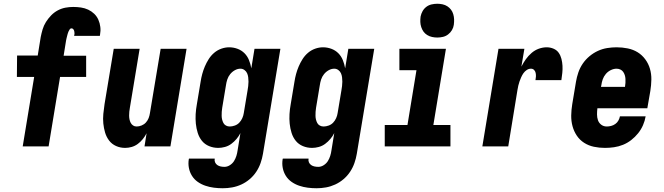

<svg xmlns="http://www.w3.org/2000/svg" viewBox="-20 -780 3540 1023"><path d="M101 0 162 -370H70L71 -484H181L197 -583Q201 -603 207 -623.5Q213 -644 225 -663Q237 -682 252.5 -698Q268 -714 287.5 -724.5Q307 -735 328 -739Q349 -743 370 -743Q391 -743 411.5 -740Q432 -737 450 -728.5Q468 -720 482 -706.5Q496 -693 504 -675Q512 -657 514.5 -636.5Q517 -616 513 -595L512 -589H375V-590Q377 -597 377 -603Q377 -609 375.5 -614.5Q374 -620 370.5 -624.5Q367 -629 360 -629Q355 -629 351 -623Q347 -617 344.5 -611Q342 -605 340.5 -599.5Q339 -594 337.5 -588Q336 -582 334.5 -576Q333 -570 332 -564L319 -483H439V-370H300L239 0Z M647 8Q621 8 598.5 -2Q576 -12 561.5 -31Q547 -50 540 -73.5Q533 -97 530.5 -122Q528 -147 530.5 -173Q533 -199 537 -225L586 -520H724L672 -206Q670 -195 669 -185Q668 -175 668 -164.5Q668 -154 670 -144Q672 -134 676.5 -125.5Q681 -117 689 -111.5Q697 -106 708 -106Q721 -106 734.5 -111.5Q748 -117 757.5 -127.5Q767 -138 772 -151Q777 -164 779 -178L836 -520H974L888 0H750L761 -70Q753 -54 741 -39Q729 -24 714 -13Q699 -2 681.5 3Q664 8 647 8Z M1167 223Q1143 223 1119.5 220Q1096 217 1074 209.5Q1052 202 1033.5 189Q1015 176 1003 157Q991 138 986.5 115Q982 92 986 68L987 65H1124V66Q1122 76 1126 85Q1130 94 1138 99.5Q1146 105 1156 107Q1166 109 1176 109Q1191 109 1205 100Q1219 91 1227 78Q1235 65 1239.5 50.5Q1244 36 1246 21L1261 -71Q1253 -55 1240.5 -40Q1228 -25 1212.5 -13.5Q1197 -2 1178.5 3Q1160 8 1143 8Q1117 8 1094 -1.5Q1071 -11 1056 -29.5Q1041 -48 1033.5 -72Q1026 -96 1023.5 -121Q1021 -146 1022.5 -172Q1024 -198 1029 -225L1049 -345Q1052 -365 1057.5 -385.5Q1063 -406 1071.5 -426Q1080 -446 1092 -465Q1104 -484 1121 -498.5Q1138 -513 1159 -520.5Q1180 -528 1201 -528Q1224 -528 1245.5 -520Q1267 -512 1282.5 -496.5Q1298 -481 1306.5 -460Q1315 -439 1319 -416L1336 -520H1474L1381 40Q1377 64 1368.5 88.5Q1360 113 1345.5 135Q1331 157 1310.5 174.5Q1290 192 1266 203Q1242 214 1217 218.5Q1192 223 1167 223ZM1204 -106Q1217 -106 1231 -111Q1245 -116 1255 -126.5Q1265 -137 1271 -150.5Q1277 -164 1279 -178L1299 -298Q1301 -310 1302.5 -321.5Q1304 -333 1304 -345Q1304 -357 1302.5 -368.5Q1301 -380 1296.5 -390Q1292 -400 1282.5 -407Q1273 -414 1261 -414Q1246 -414 1231.5 -406Q1217 -398 1206.5 -385Q1196 -372 1191 -356.5Q1186 -341 1184 -326L1164 -206Q1162 -195 1161.5 -184.5Q1161 -174 1161 -163.5Q1161 -153 1163.5 -143Q1166 -133 1170.5 -124.5Q1175 -116 1184 -111Q1193 -106 1204 -106Z M1667 223Q1643 223 1619.5 220Q1596 217 1574 209.5Q1552 202 1533.5 189Q1515 176 1503 157Q1491 138 1486.5 115Q1482 92 1486 68L1487 65H1624V66Q1622 76 1626 85Q1630 94 1638 99.5Q1646 105 1656 107Q1666 109 1676 109Q1691 109 1705 100Q1719 91 1727 78Q1735 65 1739.5 50.5Q1744 36 1746 21L1761 -71Q1753 -55 1740.5 -40Q1728 -25 1712.5 -13.5Q1697 -2 1678.5 3Q1660 8 1643 8Q1617 8 1594 -1.5Q1571 -11 1556 -29.5Q1541 -48 1533.5 -72Q1526 -96 1523.5 -121Q1521 -146 1522.5 -172Q1524 -198 1529 -225L1549 -345Q1552 -365 1557.5 -385.5Q1563 -406 1571.5 -426Q1580 -446 1592 -465Q1604 -484 1621 -498.5Q1638 -513 1659 -520.5Q1680 -528 1701 -528Q1724 -528 1745.5 -520Q1767 -512 1782.5 -496.5Q1798 -481 1806.5 -460Q1815 -439 1819 -416L1836 -520H1974L1881 40Q1877 64 1868.5 88.5Q1860 113 1845.5 135Q1831 157 1810.5 174.5Q1790 192 1766 203Q1742 214 1717 218.5Q1692 223 1667 223ZM1704 -106Q1717 -106 1731 -111Q1745 -116 1755 -126.5Q1765 -137 1771 -150.5Q1777 -164 1779 -178L1799 -298Q1801 -310 1802.5 -321.5Q1804 -333 1804 -345Q1804 -357 1802.5 -368.5Q1801 -380 1796.5 -390Q1792 -400 1782.5 -407Q1773 -414 1761 -414Q1746 -414 1731.5 -406Q1717 -398 1706.5 -385Q1696 -372 1691 -356.5Q1686 -341 1684 -326L1664 -206Q1662 -195 1661.5 -184.5Q1661 -174 1661 -163.5Q1661 -153 1663.5 -143Q1666 -133 1670.5 -124.5Q1675 -116 1684 -111Q1693 -106 1704 -106Z M2030 0V-114H2151L2199 -406H2108V-520H2356L2289 -114H2380V0ZM2310 -580Q2296 -580 2282 -583Q2268 -586 2256 -593.5Q2244 -601 2236.5 -611.5Q2229 -622 2224.5 -635.5Q2220 -649 2219.5 -663Q2219 -677 2221 -692Q2224 -707 2231.5 -720.5Q2239 -734 2251.5 -743.5Q2264 -753 2279.5 -756.5Q2295 -760 2310 -760Q2324 -760 2338 -757Q2352 -754 2363.5 -746.5Q2375 -739 2383 -728.5Q2391 -718 2395 -704.5Q2399 -691 2399.5 -677Q2400 -663 2398 -648Q2396 -633 2388 -619.5Q2380 -606 2367.5 -596.5Q2355 -587 2340 -583.5Q2325 -580 2310 -580Z M2550 0 2636 -520H2774L2758 -425Q2768 -445 2781.5 -464Q2795 -483 2812.5 -498Q2830 -513 2851 -520.5Q2872 -528 2893 -528Q2912 -528 2929.5 -520.5Q2947 -513 2957 -498.5Q2967 -484 2971.5 -466Q2976 -448 2977 -429.5Q2978 -411 2976 -391.5Q2974 -372 2971 -353H2833Q2835 -363 2835.5 -372.5Q2836 -382 2834 -391.5Q2832 -401 2825.5 -407.5Q2819 -414 2809 -414Q2797 -414 2786.5 -407Q2776 -400 2769 -390Q2762 -380 2757 -368.5Q2752 -357 2748 -346Q2744 -335 2741.5 -323.5Q2739 -312 2737 -300L2688 0Z M3203 8Q3173 8 3144.5 2Q3116 -4 3092.5 -19Q3069 -34 3053.5 -57Q3038 -80 3030.5 -107.5Q3023 -135 3023.5 -165Q3024 -195 3029 -225L3049 -345Q3053 -369 3061.5 -394Q3070 -419 3085 -441Q3100 -463 3121 -480.5Q3142 -498 3166 -509Q3190 -520 3215.5 -524Q3241 -528 3265 -528Q3296 -528 3325 -522Q3354 -516 3377.5 -501.5Q3401 -487 3418 -464Q3435 -441 3443 -413.5Q3451 -386 3450.5 -356Q3450 -326 3445 -295L3429 -203H3163Q3161 -187 3161 -170.5Q3161 -154 3166 -139.5Q3171 -125 3183.5 -115.5Q3196 -106 3213 -106Q3224 -106 3236 -109Q3248 -112 3258.5 -119.5Q3269 -127 3275 -138Q3281 -149 3283 -160H3420Q3416 -136 3406 -113Q3396 -90 3380 -70Q3364 -50 3343.5 -34Q3323 -18 3299.5 -8.5Q3276 1 3251.5 4.5Q3227 8 3203 8ZM3182 -317H3310Q3312 -328 3312.5 -338.5Q3313 -349 3312.5 -359.5Q3312 -370 3309 -379.5Q3306 -389 3300.5 -397Q3295 -405 3285.5 -409.5Q3276 -414 3265 -414Q3250 -414 3234.5 -406.5Q3219 -399 3208 -386Q3197 -373 3191.5 -357.5Q3186 -342 3184 -326Z"/></svg>

Font: Iosevka Heavy Oblique
Style: Regular
Weight: 900
Italic angle: -9°
Monospace: yes
Designer: Belleve Invis
Foundry: Belleve Invis
Version: Version 32.5.0; ttfautohint (v1.8.4)